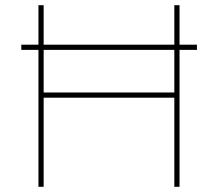

<svg xmlns="http://www.w3.org/2000/svg" viewBox="-20 -719 839 739"><path d="M738 -547V-527H671V0H651V-343H148V0H128V-527H62V-547H128V-699H148V-547H651V-699H671V-547ZM651 -363V-527H148V-363Z"/></svg>

Font: Montserrat arm Thin
Style: Regular
Weight: 250
Designer: Julieta Ulanovsky
Foundry: Julieta Ulanovsky
Version: Version 6.000;PS 006.000;hotconv 1.0.88;makeotf.lib2.5.64775